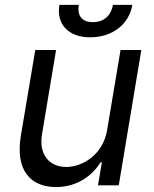

<svg xmlns="http://www.w3.org/2000/svg" viewBox="-20 -747 621 774"><path d="M435.4 -727.3C429 -690.3 404.1 -657.7 354.4 -657.7C304.7 -657.7 291.2 -690.3 297.6 -727.3H219.5C206.7 -650.6 254.3 -596.6 343.8 -596.6C434.7 -596.6 500.7 -650.6 513.5 -727.3ZM411.9 -223C394.9 -120.7 309.7 -73.9 247.2 -73.9C177.6 -73.9 136.4 -125 149.1 -204.5L206 -545.5H122.2L63.9 -198.9C41.2 -59.7 103.7 7.1 206 7.1C288.4 7.1 350.9 -36.9 384.9 -92.3H390.6L375 0H458.8L549.7 -545.5H465.9Z"/></svg>

Font: TID UI
Style: Italic
Weight: 400
Italic angle: -9.39999°
Designer: The TID Project Authors
Foundry: Bakken & Bæck
Version: Version 1.001;hotconv 1.0.109;makeotfexe 2.5.65596